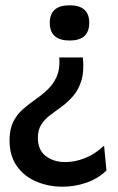

<svg xmlns="http://www.w3.org/2000/svg" viewBox="-20 -552 445 725"><path d="M293 -335Q298 -283 287.5 -248.5Q277 -214 257.5 -191Q238 -168 215 -151Q192 -134 171 -118.5Q150 -103 136.5 -82.5Q123 -62 123 -31Q123 14 152.5 37Q182 60 227 60Q263 60 301 45Q339 30 373 -2L382 92Q348 124 304.5 138.5Q261 153 216 153Q163 153 117 133.5Q71 114 43.5 75Q16 36 16 -22Q16 -64 30 -92Q44 -120 67 -140Q90 -160 114.5 -177Q139 -194 160.5 -214.5Q182 -235 194.5 -263.5Q207 -292 204 -335ZM243 -532Q317 -532 317 -466Q317 -399 243 -399Q168 -399 168 -466Q168 -532 243 -532Z"/></svg>

Font: Bricolage Grotesque 10pt Medium
Style: Regular
Weight: 500
Designer: Mathieu Triay
Foundry: Atelier Triay
Version: Version 1.000; ttfautohint (v1.8.4.7-5d5b);gftools[0.9.32]